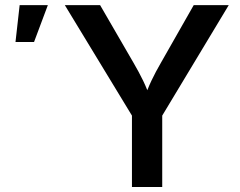

<svg xmlns="http://www.w3.org/2000/svg" viewBox="-20 -748 959 768"><path d="M507.8 0V-285.6L239.3 -727.5H380.4L514.2 -496.6Q535.6 -460 552.5 -425.3Q569.3 -390.6 586.9 -339.8H552.2Q569.3 -391.1 586.2 -426.3Q603 -461.4 623.5 -496.6L754.9 -727.5H895L628.9 -285.6V0ZM42 -580.1 58.6 -727.5H171.4L116.2 -580.1Z"/></svg>

Font: Inter Cardless
Style: Medium
Weight: 500
Designer: Rasmus Andersson
Foundry: rsms
Version: Version 4.001;git-9221beed3